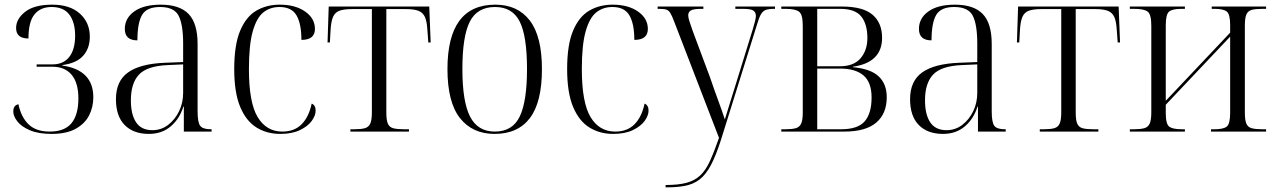

<svg xmlns="http://www.w3.org/2000/svg" viewBox="-20 -564 5471 823"><path d="M201 10Q145 10 108.5 -5.5Q72 -21 54.5 -43.5Q37 -66 37 -86Q37 -113 59 -117Q71 -61 103 -30.5Q135 0 193 0Q257 0 286.5 -36Q316 -72 316 -142Q316 -209 287 -243.5Q258 -278 204 -278H137V-288H205Q252 -288 277 -320Q302 -352 302 -411Q302 -468 277.5 -501Q253 -534 201 -534Q154 -534 128 -502.5Q102 -471 102 -399Q49 -399 49 -444Q49 -483 88 -513.5Q127 -544 204 -544Q280 -544 322.5 -505.5Q365 -467 365 -407Q365 -357 336.5 -325Q308 -293 247 -285V-283Q380 -264 380 -147Q380 -105 362 -69.5Q344 -34 304.5 -12Q265 10 201 10Z M618 10Q552 10 514.5 -28Q477 -66 477 -139Q477 -217 529.5 -254Q582 -291 688 -295L765 -298V-377Q765 -458 746 -496Q727 -534 666 -534Q609 -534 589 -500Q569 -466 569 -391Q515 -391 515 -440Q515 -486 555.5 -515Q596 -544 669 -544Q750 -544 788.5 -504Q827 -464 827 -375V-87Q827 -40 838 -25Q849 -10 883 -10H887V0H768V-107H766Q750 -55 712 -22.5Q674 10 618 10ZM633 -6Q671 -6 700.5 -28.5Q730 -51 747.5 -87Q765 -123 765 -166V-288L698 -285Q610 -281 575.5 -244Q541 -207 541 -134Q541 -73 563.5 -39.5Q586 -6 633 -6Z M1181 10Q1124 10 1079.5 -17.5Q1035 -45 1009.5 -106Q984 -167 984 -268Q984 -372 1009.5 -432.5Q1035 -493 1079 -518.5Q1123 -544 1179 -544Q1246 -544 1288 -514.5Q1330 -485 1330 -440Q1330 -393 1272 -393Q1272 -462 1251 -498Q1230 -534 1178 -534Q1138 -534 1109 -511Q1080 -488 1063.5 -430Q1047 -372 1047 -268Q1047 -124 1084.5 -62Q1122 0 1190 0Q1242 0 1273 -31.5Q1304 -63 1316 -120Q1333 -113 1333 -90Q1333 -69 1316.5 -46Q1300 -23 1266 -6.5Q1232 10 1181 10Z M1482 0V-10H1500Q1528 -10 1544 -14.5Q1560 -19 1567 -34Q1574 -49 1574 -82V-525H1488Q1454 -525 1435 -518Q1416 -511 1407.5 -491.5Q1399 -472 1397 -435L1394 -382H1384L1389 -536H1820L1826 -382H1816L1812 -435Q1810 -472 1801.5 -491Q1793 -510 1774 -517.5Q1755 -525 1721 -525H1636V-82Q1636 -49 1642.5 -34Q1649 -19 1665 -14.5Q1681 -10 1710 -10H1733V0Z M2100 10Q2005 10 1951.5 -58Q1898 -126 1898 -268Q1898 -544 2103 -544Q2199 -544 2251 -476Q2303 -408 2303 -268Q2303 -126 2251.5 -58Q2200 10 2100 10ZM2101 0Q2177 0 2208 -65Q2239 -130 2239 -268Q2239 -410 2207.5 -472Q2176 -534 2102 -534Q2026 -534 1994 -471.5Q1962 -409 1962 -268Q1962 -128 1995 -64Q2028 0 2101 0Z M2608 10Q2551 10 2506.5 -17.5Q2462 -45 2436.5 -106Q2411 -167 2411 -268Q2411 -372 2436.5 -432.5Q2462 -493 2506 -518.5Q2550 -544 2606 -544Q2673 -544 2715 -514.5Q2757 -485 2757 -440Q2757 -393 2699 -393Q2699 -462 2678 -498Q2657 -534 2605 -534Q2565 -534 2536 -511Q2507 -488 2490.5 -430Q2474 -372 2474 -268Q2474 -124 2511.5 -62Q2549 0 2617 0Q2669 0 2700 -31.5Q2731 -63 2743 -120Q2760 -113 2760 -90Q2760 -69 2743.5 -46Q2727 -23 2693 -6.5Q2659 10 2608 10Z M2833 229Q2888 229 2923 219.5Q2958 210 2981.5 188Q3005 166 3023 126.5Q3041 87 3062 27L2870 -471Q2861 -495 2854 -507Q2847 -519 2837 -522.5Q2827 -526 2808 -526H2799V-536H2995V-526H2985Q2954 -526 2942 -519.5Q2930 -513 2930 -498Q2930 -489 2935 -473.5Q2940 -458 2949 -432L3024 -231Q3042 -178 3058.5 -133.5Q3075 -89 3087 -52Q3097 -84 3108.5 -121.5Q3120 -159 3132 -197L3206 -436Q3212 -456 3216 -471.5Q3220 -487 3220 -496Q3220 -511 3209.5 -518.5Q3199 -526 3166 -526H3132V-536H3302V-526H3297Q3274 -526 3261.5 -521Q3249 -516 3241 -501.5Q3233 -487 3224 -456L3079 8Q3058 78 3037.5 123Q3017 168 2992 193.5Q2967 219 2931 229Q2895 239 2840 239H2833Z M3329 0V-10H3348Q3375 -10 3391 -14.5Q3407 -19 3414 -34Q3421 -49 3421 -81V-454Q3421 -502 3405 -514Q3389 -526 3348 -526H3329V-536H3588Q3679 -536 3720 -501Q3761 -466 3761 -402Q3761 -296 3636 -278V-276Q3712 -269 3746.5 -236.5Q3781 -204 3781 -147Q3781 -77 3736 -38.5Q3691 0 3599 0ZM3580 -280Q3640 -280 3669 -314.5Q3698 -349 3698 -401Q3698 -460 3672 -493Q3646 -526 3582 -526H3483V-280ZM3586 -10Q3657 -10 3686.5 -44Q3716 -78 3716 -146Q3716 -211 3681.5 -240.5Q3647 -270 3582 -270H3483V-10Z M4022 10Q3956 10 3918.5 -28Q3881 -66 3881 -139Q3881 -217 3933.5 -254Q3986 -291 4092 -295L4169 -298V-377Q4169 -458 4150 -496Q4131 -534 4070 -534Q4013 -534 3993 -500Q3973 -466 3973 -391Q3919 -391 3919 -440Q3919 -486 3959.5 -515Q4000 -544 4073 -544Q4154 -544 4192.5 -504Q4231 -464 4231 -375V-87Q4231 -40 4242 -25Q4253 -10 4287 -10H4291V0H4172V-107H4170Q4154 -55 4116 -22.5Q4078 10 4022 10ZM4037 -6Q4075 -6 4104.5 -28.5Q4134 -51 4151.5 -87Q4169 -123 4169 -166V-288L4102 -285Q4014 -281 3979.5 -244Q3945 -207 3945 -134Q3945 -73 3967.5 -39.5Q3990 -6 4037 -6Z M4437 0V-10H4455Q4483 -10 4499 -14.5Q4515 -19 4522 -34Q4529 -49 4529 -82V-525H4443Q4409 -525 4390 -518Q4371 -511 4362.5 -491.5Q4354 -472 4352 -435L4349 -382H4339L4344 -536H4775L4781 -382H4771L4767 -435Q4765 -472 4756.5 -491Q4748 -510 4729 -517.5Q4710 -525 4676 -525H4591V-82Q4591 -49 4597.5 -34Q4604 -19 4620 -14.5Q4636 -10 4665 -10H4688V0Z M4823 0V-10H4841Q4869 -10 4885 -14.5Q4901 -19 4908 -34Q4915 -49 4915 -82V-454Q4915 -503 4899 -514.5Q4883 -526 4843 -526H4823V-536H5059V-526H5043Q5006 -526 4991.5 -514.5Q4977 -503 4977 -456V-132L5253 -424V-456Q5253 -503 5238.5 -514.5Q5224 -526 5187 -526H5174V-536H5407V-526H5389Q5361 -526 5345 -521.5Q5329 -517 5322.5 -502Q5316 -487 5316 -454V-82Q5316 -49 5322.5 -34Q5329 -19 5345 -14.5Q5361 -10 5389 -10H5407V0H5171V-10H5187Q5224 -10 5238.5 -21.5Q5253 -33 5253 -81V-407L4977 -115V-80Q4977 -32 4992 -21Q5007 -10 5045 -10H5059V0Z"/></svg>

Font: Noto Serif Display SemiCondensed Light
Style: Regular
Weight: 300
Width: 4
Designer: Monotype Design Team
Foundry: Monotype Imaging Inc.
Version: Version 2.009